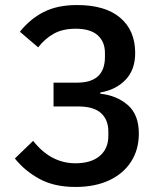

<svg xmlns="http://www.w3.org/2000/svg" viewBox="-20 -730 640 762"><path d="M279.5 12Q195 12 136.2 -20.2Q77.5 -52.5 39 -101L111.5 -171Q181.5 -82 279.5 -82Q341.5 -82 375.8 -111Q410 -140 410 -191V-207.5Q410 -254.5 381 -281Q352 -307.5 290 -307.5H192.5V-402H286.5Q396.5 -402 396.5 -504V-519.5Q396.5 -564.5 367.5 -590.2Q338.5 -616 280.5 -616Q228.5 -616 193 -596Q157.5 -576 131.5 -542L59 -604Q99 -654.5 153.2 -682.2Q207.5 -710 285.5 -710Q398 -710 457.2 -659.5Q516.5 -609 516.5 -520Q516.5 -452.5 477.8 -412.8Q439 -373 378 -363V-358Q442.5 -351.5 486.8 -313.5Q531 -275.5 531 -200Q531 -136.5 500.5 -88.8Q470 -41 413.5 -14.5Q357 12 279.5 12Z"/></svg>

Font: Lilex Medium
Style: Regular
Weight: 500
Designer: Mike Abbink, Paul van der Laan, Pieter van Rosmalen, Mikhael Khrustik
Foundry: Mikhael Khrustik
Version: Version 1.100